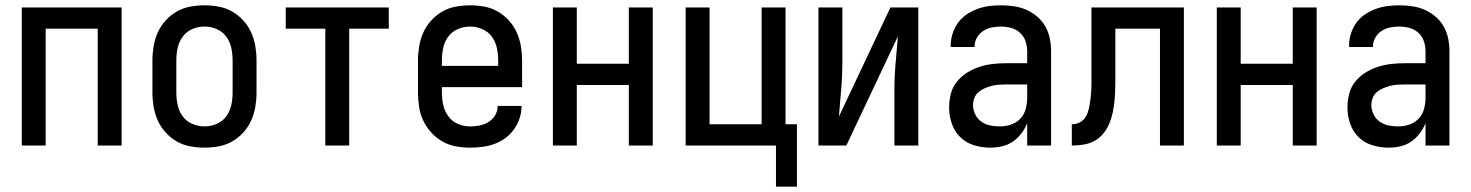

<svg xmlns="http://www.w3.org/2000/svg" viewBox="-20 -548 5540 723"><path d="M62 0V-520H438V0H348V-440H152V0Z M750 8Q723 8 696 3Q669 -2 645.5 -15.5Q622 -29 603.5 -49.5Q585 -70 574 -94.5Q563 -119 558.5 -146Q554 -173 554 -200V-320Q554 -347 558.5 -374Q563 -401 574 -425.5Q585 -450 603.5 -470.5Q622 -491 645.5 -504.5Q669 -518 696 -523Q723 -528 750 -528Q777 -528 804 -523Q831 -518 854.5 -504.5Q878 -491 896.5 -470.5Q915 -450 926 -425.5Q937 -401 941.5 -374Q946 -347 946 -320V-200Q946 -173 941.5 -146Q937 -119 926 -94.5Q915 -70 896.5 -49.5Q878 -29 854.5 -15.5Q831 -2 804 3Q777 8 750 8ZM750 -72Q774 -72 796 -81.5Q818 -91 832 -110Q846 -129 851 -152.5Q856 -176 856 -200V-320Q856 -344 851 -367.5Q846 -391 832 -410Q818 -429 796 -438.5Q774 -448 750 -448Q726 -448 704 -438.5Q682 -429 668 -410Q654 -391 649 -367.5Q644 -344 644 -320V-200Q644 -176 649 -152.5Q654 -129 668 -110Q682 -91 704 -81.5Q726 -72 750 -72Z M1205 0V-440H1056V-520H1444V-440H1295V0Z M1750 8Q1723 8 1696 3Q1669 -2 1645.5 -15.5Q1622 -29 1603.5 -49.5Q1585 -70 1573.5 -94.5Q1562 -119 1558 -146Q1554 -173 1554 -200V-320Q1554 -347 1558.5 -374Q1563 -401 1574 -425.5Q1585 -450 1603.5 -470.5Q1622 -491 1645.5 -504.5Q1669 -518 1696 -523Q1723 -528 1750 -528Q1777 -528 1804 -523Q1831 -518 1854.5 -504.5Q1878 -491 1896.5 -470.5Q1915 -450 1926 -425.5Q1937 -401 1941.5 -374Q1946 -347 1946 -320V-220H1644V-200Q1644 -176 1649 -153Q1654 -130 1668 -110.5Q1682 -91 1704 -81.5Q1726 -72 1750 -72Q1768 -72 1786 -75.5Q1804 -79 1819.5 -88.5Q1835 -98 1844.5 -114Q1854 -130 1854 -149H1944Q1944 -125 1936.5 -102.5Q1929 -80 1915.5 -61Q1902 -42 1883 -28Q1864 -14 1842 -6Q1820 2 1796.5 5Q1773 8 1750 8ZM1644 -300H1856V-320Q1856 -344 1851 -367.5Q1846 -391 1832 -410Q1818 -429 1796 -438.5Q1774 -448 1750 -448Q1726 -448 1704 -438.5Q1682 -429 1668 -410Q1654 -391 1649 -367.5Q1644 -344 1644 -320Z M2062 0V-520H2152V-308H2348V-520H2438V0H2348V-228H2152V0Z M2902 155V0H2562V-520H2652V-80H2848V-520H2938V-80H2981V155Z M3062 0V-520H3152V-312Q3152 -261 3147.5 -210.5Q3143 -160 3139 -109L3333 -520H3438V0H3348V-208Q3348 -259 3352.5 -309.5Q3357 -360 3361 -411L3167 0Z M3708 8Q3678 8 3648 -1Q3618 -10 3596 -31.5Q3574 -53 3564 -83Q3554 -113 3554 -143Q3554 -169 3560.5 -194.5Q3567 -220 3583 -240Q3599 -260 3621 -274Q3643 -288 3667.5 -296Q3692 -304 3717.5 -307Q3743 -310 3769 -310H3848V-355Q3848 -375 3841.5 -393.5Q3835 -412 3820.5 -425Q3806 -438 3787 -443Q3768 -448 3749 -448Q3731 -448 3714 -444.5Q3697 -441 3682.5 -431.5Q3668 -422 3659 -406.5Q3650 -391 3650 -374V-371H3560V-376Q3560 -399 3567 -421Q3574 -443 3587 -461.5Q3600 -480 3619 -493Q3638 -506 3659.5 -514Q3681 -522 3703.5 -525Q3726 -528 3749 -528Q3773 -528 3797.5 -524.5Q3822 -521 3844 -511.5Q3866 -502 3885 -486Q3904 -470 3916 -449Q3928 -428 3933 -404Q3938 -380 3938 -355V0H3848V-84Q3840 -64 3826 -45.5Q3812 -27 3793.5 -14.5Q3775 -2 3753 3Q3731 8 3708 8ZM3746 -72Q3767 -72 3787.5 -79Q3808 -86 3822.5 -101.5Q3837 -117 3842.5 -138Q3848 -159 3848 -180V-230H3769Q3755 -230 3741 -229Q3727 -228 3714 -224.5Q3701 -221 3688 -215.5Q3675 -210 3664.5 -201Q3654 -192 3649 -179Q3644 -166 3644 -152Q3644 -134 3652.5 -117Q3661 -100 3676 -89.5Q3691 -79 3709 -75.5Q3727 -72 3746 -72Z M4016 0V-80Q4029 -80 4041.5 -85Q4054 -90 4062.5 -100Q4071 -110 4075.5 -123Q4080 -136 4082.5 -149Q4085 -162 4086.5 -175.5Q4088 -189 4089 -202.5Q4090 -216 4090 -229Q4090 -242 4090 -256V-520H4438V0H4348V-440H4180V-258Q4180 -236 4179.5 -214Q4179 -192 4177 -170Q4175 -148 4170.5 -126Q4166 -104 4157.5 -83.5Q4149 -63 4135 -45.5Q4121 -28 4101.5 -17.5Q4082 -7 4060 -3.5Q4038 0 4016 0Z M4562 0V-520H4652V-308H4848V-520H4938V0H4848V-228H4652V0Z M5208 8Q5178 8 5148 -1Q5118 -10 5096 -31.5Q5074 -53 5064 -83Q5054 -113 5054 -143Q5054 -169 5060.5 -194.5Q5067 -220 5083 -240Q5099 -260 5121 -274Q5143 -288 5167.5 -296Q5192 -304 5217.5 -307Q5243 -310 5269 -310H5348V-355Q5348 -375 5341.5 -393.5Q5335 -412 5320.5 -425Q5306 -438 5287 -443Q5268 -448 5249 -448Q5231 -448 5214 -444.5Q5197 -441 5182.5 -431.5Q5168 -422 5159 -406.5Q5150 -391 5150 -374V-371H5060V-376Q5060 -399 5067 -421Q5074 -443 5087 -461.5Q5100 -480 5119 -493Q5138 -506 5159.5 -514Q5181 -522 5203.5 -525Q5226 -528 5249 -528Q5273 -528 5297.5 -524.5Q5322 -521 5344 -511.5Q5366 -502 5385 -486Q5404 -470 5416 -449Q5428 -428 5433 -404Q5438 -380 5438 -355V0H5348V-84Q5340 -64 5326 -45.5Q5312 -27 5293.5 -14.5Q5275 -2 5253 3Q5231 8 5208 8ZM5246 -72Q5267 -72 5287.5 -79Q5308 -86 5322.5 -101.5Q5337 -117 5342.5 -138Q5348 -159 5348 -180V-230H5269Q5255 -230 5241 -229Q5227 -228 5214 -224.5Q5201 -221 5188 -215.5Q5175 -210 5164.5 -201Q5154 -192 5149 -179Q5144 -166 5144 -152Q5144 -134 5152.5 -117Q5161 -100 5176 -89.5Q5191 -79 5209 -75.5Q5227 -72 5246 -72Z"/></svg>

Font: Iosevka Medium
Style: Regular
Weight: 500
Monospace: yes
Designer: Belleve Invis
Foundry: Belleve Invis
Version: Version 32.5.0; ttfautohint (v1.8.4)